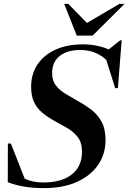

<svg xmlns="http://www.w3.org/2000/svg" viewBox="-20 -955 660 987"><path d="M522.5 -234.5Q522.5 -163.5 484.5 -107.8Q446.5 -52 375.8 -20Q305 12 206 12Q149 12 103.5 4.2Q58 -3.5 20 -18.5L20.5 -217H36L107 -36.5Q128.5 -26.5 151.5 -21.8Q174.5 -17 202.5 -17Q297 -17 349.2 -58.2Q401.5 -99.5 401.5 -175Q401.5 -223 378.5 -251.8Q355.5 -280.5 321.8 -299Q288 -317.5 255.5 -336Q223.5 -354 197.2 -375.8Q171 -397.5 155.5 -429.2Q140 -461 140 -508.5Q140 -574.5 172.8 -623.5Q205.5 -672.5 265.2 -699.8Q325 -727 406 -727Q477.5 -727 539 -701L597.5 -747.5H605.5L586 -502H572L526.5 -647Q501.5 -671 468 -684.5Q434.5 -698 392.5 -698Q325.5 -698 286.8 -667.2Q248 -636.5 248 -578.5Q248 -540.5 267.2 -515.8Q286.5 -491 317 -472.5Q347.5 -454 381 -435.5Q414.5 -417 447.2 -392.8Q480 -368.5 501.2 -331Q522.5 -293.5 522.5 -234.5ZM620 -935 456 -772H374.5L310 -935H331L427 -837L593.5 -935Z"/></svg>

Font: Newsreader Display SemiBold
Style: Italic
Weight: 600
Italic angle: -17°
Designer: Hugues Gentile
Foundry: Production Type
Version: Version 1.001